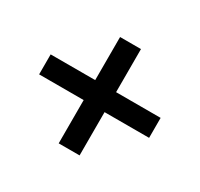

<svg xmlns="http://www.w3.org/2000/svg" viewBox="-110 -704 787 756"><g transform="rotate(30 283.5 -325.5)"><path d="M235.8 -83.3V-280H33.3V-370.8H235.8V-566.7H330.8V-370.8H533.3V-280H330.8V-83.3Z"/></g></svg>

Font: Familjen Grotesk GF Medium
Style: Regular
Weight: 500
Designer: Anders Wikstroem, Jonas Baeckman, Matilda Gysing, Kristian Moeller
Foundry: Familjen STHLM AB
Version: Version 2.000; Beta; Release 4; Build 6